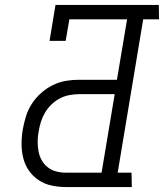

<svg xmlns="http://www.w3.org/2000/svg" viewBox="-20 -755 662 775"><path d="M247 0Q217 0 188.5 -6Q160 -12 136.5 -27.5Q113 -43 97 -66Q81 -89 74 -116.5Q67 -144 67 -173.5Q67 -203 72 -233Q77 -260 85 -286Q93 -312 108.5 -336Q124 -360 146 -379.5Q168 -399 193.5 -411.5Q219 -424 245.5 -428.5Q272 -433 298 -433H452L493 -677H260L245 -590H180L204 -735H621L622 -677H558L455 -58H511L512 0ZM390 -58 443 -375H299Q280 -375 259.5 -371Q239 -367 221 -357.5Q203 -348 187.5 -333Q172 -318 161.5 -300Q151 -282 145 -262.5Q139 -243 136 -224Q132 -203 132 -183Q132 -163 135.5 -144Q139 -125 148.5 -108Q158 -91 173 -79.5Q188 -68 207 -63Q226 -58 246 -58Z"/></svg>

Font: Iosevka Etoile Light
Style: Italic
Weight: 300
Italic angle: -9°
Designer: Belleve Invis
Foundry: Belleve Invis
Version: Version 22.1.2; ttfautohint (v1.8.4)